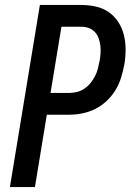

<svg xmlns="http://www.w3.org/2000/svg" viewBox="-20 -755 540 775"><path d="M20 0 141 -735H307Q338 -735 367 -728.5Q396 -722 419 -706Q442 -690 457.5 -666Q473 -642 480 -614Q487 -586 487 -555.5Q487 -525 482 -495Q477 -469 469 -442.5Q461 -416 446.5 -392Q432 -368 411 -348Q390 -328 365 -315.5Q340 -303 313 -297.5Q286 -292 260 -292H169L121 0ZM184 -380H261Q276 -380 291.5 -384Q307 -388 321 -397.5Q335 -407 345.5 -420Q356 -433 363.5 -447.5Q371 -462 375 -477.5Q379 -493 382 -509Q385 -525 386 -540.5Q387 -556 385 -571.5Q383 -587 378 -601Q373 -615 362.5 -626Q352 -637 338 -642Q324 -647 308 -647H228Z"/></svg>

Font: Iosevka SS18 Semibold
Style: Italic
Weight: 600
Italic angle: -9°
Monospace: yes
Designer: Belleve Invis
Foundry: Belleve Invis
Version: Version 25.1.1; ttfautohint (v1.8.4)